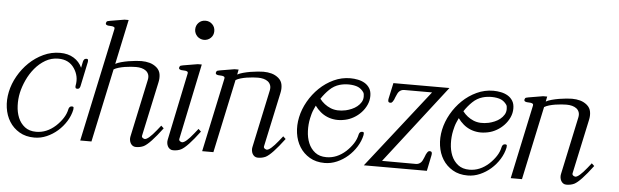

<svg xmlns="http://www.w3.org/2000/svg" viewBox="-50 -860 3322 1030"><g transform="rotate(5 1610.5 -345.0)"><path d="M382.3 -292Q381.3 -286.1 377.7 -280.5Q374 -274.9 365.7 -274.9Q357.9 -274.9 356.2 -280Q354.5 -285.2 355.5 -290.5Q360.8 -316.9 356 -340.1Q351.1 -363.3 337.4 -383.8Q308.6 -427.2 251 -427.2Q213.4 -427.2 181.6 -408.7Q149.9 -390.1 125.5 -360.8Q101.1 -331.5 84.7 -295.9Q68.4 -260.3 61 -226.6Q53.7 -192.9 55.2 -157.2Q56.6 -121.6 68.6 -92.5Q80.6 -63.5 104.5 -44.7Q128.4 -25.9 166 -25.9Q222.7 -25.9 270.5 -69.3Q292.5 -89.8 307.6 -113Q322.8 -136.2 328.1 -162.6Q329.1 -168 333.3 -173.1Q337.4 -178.2 345.2 -178.2Q354.5 -178.2 355 -172.6Q355.5 -167 354.5 -161.6Q347.7 -128.9 328.9 -98.6Q310.1 -68.4 283.7 -45.2Q257.3 -22 225.3 -8.1Q193.4 5.9 159.2 5.9Q112.3 5.9 78.4 -14.2Q44.4 -34.2 24.2 -66.7Q3.9 -99.1 -2 -140.9Q-7.8 -182.6 1.5 -226.6Q10.7 -270.5 34.4 -312.3Q58.1 -354 92 -386.7Q126 -419.4 168.5 -439.2Q210.9 -459 257.8 -459Q300.8 -459 331.3 -440.2Q361.8 -421.4 376.5 -389.2L383.3 -422.4Q384.3 -428.2 388.4 -433.8Q392.6 -439.5 400.9 -439.5Q409.2 -439.5 409.9 -433.8Q410.6 -428.2 409.7 -422.4Z M846.2 -104Q780.8 -16.6 748 0Q729.5 8.8 706.1 8.8Q695.8 8.8 688.5 3.7Q681.2 -1.5 677 -9.3Q672.9 -17.1 671.6 -26.6Q670.4 -36.1 672.4 -44.9L738.8 -356Q742.2 -372.6 737.8 -384.5Q733.4 -396.5 723.6 -404.1Q713.9 -411.6 700 -415.3Q686 -418.9 669.9 -418.9Q658.7 -418.9 642.6 -417.7Q626.5 -416.5 609.4 -413.8Q592.3 -411.1 576.7 -406.5Q561 -401.9 550.8 -395.5L466.3 0H405.8L536.6 -611.8Q538.1 -618.7 533.9 -621.6Q529.8 -624.5 523.4 -625.5Q517.1 -626.5 509.8 -626.5Q502.4 -626.5 497.6 -627.9Q493.7 -628.9 490.5 -631.3Q487.3 -633.8 488.3 -640.1Q490.2 -648.4 495.8 -650.4Q501.5 -652.3 508.3 -653.3L586.4 -666.5H608.4L557.1 -425.8Q568.8 -432.6 587.9 -437.7Q606.9 -442.9 627.2 -446.3Q647.5 -449.7 666.3 -451.4Q685.1 -453.1 696.3 -453.1Q719.7 -453.1 740.2 -447.5Q760.7 -441.9 777.8 -427.7Q794.9 -413.1 798.6 -391.8Q802.2 -370.6 796.9 -347.2L733.9 -54.2Q732.9 -48.8 736.3 -44.9Q739.7 -41 746.1 -39.1Q750 -38.1 750 -38.1Q768.6 -38.1 811 -90.8L832 -117.2Z M1046.9 -104Q981.4 -16.1 948.7 0Q931.2 8.8 906.7 8.8Q896.5 8.8 889.2 3.7Q881.8 -1.5 877.7 -9.3Q873.5 -17.1 872.3 -26.6Q871.1 -36.1 873 -44.9L948.7 -408.2Q950.2 -415 946.3 -418Q942.4 -420.9 935.8 -421.9Q929.2 -422.9 921.9 -422.9Q914.6 -422.9 909.7 -424.3Q905.8 -425.3 902.6 -427.7Q899.4 -430.2 900.4 -436.5Q902.3 -444.8 908.2 -446.8Q914.1 -448.7 920.4 -449.7L998.5 -462.9H1020L934.6 -54.2Q933.6 -48.8 937 -44.9Q940.4 -41 946.8 -39.1Q950.7 -38.1 950.7 -38.1Q969.7 -38.1 1011.7 -90.8L1032.7 -117.2ZM1071.3 -647Q1071.3 -625 1056.4 -610.4Q1041.5 -595.7 1019.5 -595.7Q1009.3 -595.7 999.8 -599.9Q990.2 -604 983.4 -610.8Q976.6 -617.7 972.4 -627.2Q968.3 -636.7 968.3 -647Q968.3 -668.9 982.9 -683.8Q997.6 -698.7 1019.5 -698.7Q1041.5 -698.7 1056.4 -683.8Q1071.3 -668.9 1071.3 -647Z M1502.9 -104Q1437.5 -16.6 1404.8 0Q1386.2 8.8 1362.8 8.8Q1352.5 8.8 1345.2 3.7Q1337.9 -1.5 1333.7 -9.3Q1329.6 -17.1 1328.4 -26.6Q1327.1 -36.1 1329.1 -44.9L1395.5 -356Q1398.9 -372.6 1394.5 -384.5Q1390.1 -396.5 1380.4 -404.1Q1370.6 -411.6 1356.7 -415.3Q1342.8 -418.9 1326.7 -418.9Q1315.4 -418.9 1299.3 -417.7Q1283.2 -416.5 1266.1 -413.8Q1249 -411.1 1233.4 -406.5Q1217.8 -401.9 1207.5 -395.5L1123 0H1062.5L1147.5 -398.4Q1148.9 -405.3 1144.8 -408.2Q1140.6 -411.1 1134.3 -412.1Q1127.9 -413.1 1120.6 -413.1Q1113.3 -413.1 1108.4 -414.6Q1104.5 -415.5 1101.3 -418Q1098.1 -420.4 1099.1 -426.8Q1101.1 -435.1 1106.7 -437Q1112.3 -439 1119.1 -439.9L1197.3 -453.1H1219.2L1213.9 -425.8Q1225.6 -432.6 1244.6 -437.7Q1263.7 -442.9 1283.9 -446.3Q1304.2 -449.7 1323 -451.4Q1341.8 -453.1 1353 -453.1Q1376.5 -453.1 1397 -447.5Q1417.5 -441.9 1434.6 -427.7Q1451.7 -413.1 1455.3 -391.8Q1459 -370.6 1453.6 -347.2L1390.6 -54.2Q1389.6 -48.8 1393.1 -44.9Q1396.5 -41 1402.8 -39.1Q1406.7 -38.1 1406.7 -38.1Q1425.3 -38.1 1467.8 -90.8L1488.8 -117.2Z M1935.5 -373.5Q1935.5 -348.1 1925 -325.2Q1914.6 -302.2 1897.2 -283.7Q1879.9 -265.1 1857.4 -252.2Q1835 -239.3 1811 -234.4Q1783.2 -228.5 1759.3 -230.7Q1735.4 -232.9 1715.1 -241.5Q1694.8 -250 1678.2 -264.2Q1661.6 -278.3 1648.4 -296.4L1638.7 -274.9Q1633.3 -262.7 1629.9 -250.5Q1626.5 -238.3 1624 -226.6Q1616.7 -192.9 1618.2 -157.2Q1619.6 -121.6 1631.6 -92.5Q1643.6 -63.5 1667.5 -44.7Q1691.4 -25.9 1729 -25.9Q1785.6 -25.9 1833.5 -69.3Q1855.5 -89.8 1870.6 -113Q1885.7 -136.2 1891.1 -162.6Q1892.1 -168 1896.2 -173.1Q1900.4 -178.2 1908.2 -178.2Q1917.5 -178.2 1918 -172.6Q1918.5 -167 1917.5 -161.6Q1910.6 -128.9 1891.8 -98.6Q1873 -68.4 1846.7 -45.2Q1820.3 -22 1788.3 -8.1Q1756.3 5.9 1722.2 5.9Q1675.3 5.9 1641.4 -14.2Q1607.4 -34.2 1587.2 -66.7Q1566.9 -99.1 1561 -140.9Q1555.2 -182.6 1564.5 -226.6Q1573.7 -270.5 1597.4 -312.3Q1621.1 -354 1655 -386.7Q1689 -419.4 1731.4 -439.2Q1773.9 -459 1820.8 -459Q1841.3 -459 1861.8 -454.8Q1882.3 -450.7 1898.7 -440.9Q1915 -431.2 1925.3 -414.8Q1935.5 -398.4 1935.5 -373.5ZM1900.4 -367.2Q1900.4 -374 1899.4 -380.4Q1898.4 -386.7 1895 -391.1Q1883.3 -407.7 1865.7 -416Q1855.5 -420.4 1842.8 -422.6Q1830.1 -424.8 1816.9 -425Q1803.7 -425.3 1790.8 -423.6Q1777.8 -421.9 1766.1 -418.5Q1735.8 -409.7 1712.2 -386.7Q1688.5 -363.8 1669.9 -335.4Q1693.4 -304.7 1728.5 -290Q1763.7 -275.4 1811 -285.6Q1826.2 -289.1 1842.3 -295.9Q1858.4 -302.7 1871.1 -313Q1883.8 -323.2 1892.1 -336.7Q1900.4 -350.1 1900.4 -367.2Z M2354.5 -453.1 2028.3 -32.2 2209 -31.7Q2219.2 -31.7 2226.1 -34.9Q2232.9 -38.1 2237.8 -43.2Q2242.7 -48.3 2245.8 -54.9Q2249 -61.5 2252 -68.4Q2256.8 -79.1 2260.3 -88.9Q2259.3 -86.9 2259.3 -84.5Q2259.3 -82 2257.3 -82L2260.3 -88.9Q2262.7 -93.8 2267.1 -100.1Q2271.5 -106.4 2278.3 -106.4Q2288.1 -106.4 2290 -100.1Q2292 -93.8 2290 -85.4L2272.5 0H1933.1L2263.7 -421.4H2115.2Q2105 -421.4 2098.1 -418.2Q2091.3 -415 2086.4 -409.9Q2081.5 -404.8 2078.4 -398.2Q2075.2 -391.6 2072.3 -384.8Q2069.8 -379.4 2067.9 -374.5Q2065.9 -369.6 2064 -364.3Q2064.9 -366.2 2064.9 -368.7Q2064.9 -371.1 2066.9 -371.1L2064 -364.3Q2061.5 -359.4 2057.1 -353Q2052.7 -346.7 2045.9 -346.7Q2036.1 -346.7 2034.2 -353Q2032.2 -359.4 2034.2 -367.7L2052.7 -453.1Z M2705.6 -373.5Q2705.6 -348.1 2695.1 -325.2Q2684.6 -302.2 2667.2 -283.7Q2649.9 -265.1 2627.4 -252.2Q2605 -239.3 2581.1 -234.4Q2553.2 -228.5 2529.3 -230.7Q2505.4 -232.9 2485.1 -241.5Q2464.8 -250 2448.2 -264.2Q2431.6 -278.3 2418.5 -296.4L2408.7 -274.9Q2403.3 -262.7 2399.9 -250.5Q2396.5 -238.3 2394 -226.6Q2386.7 -192.9 2388.2 -157.2Q2389.6 -121.6 2401.6 -92.5Q2413.6 -63.5 2437.5 -44.7Q2461.4 -25.9 2499 -25.9Q2555.7 -25.9 2603.5 -69.3Q2625.5 -89.8 2640.6 -113Q2655.8 -136.2 2661.1 -162.6Q2662.1 -168 2666.3 -173.1Q2670.4 -178.2 2678.2 -178.2Q2687.5 -178.2 2688 -172.6Q2688.5 -167 2687.5 -161.6Q2680.7 -128.9 2661.9 -98.6Q2643.1 -68.4 2616.7 -45.2Q2590.3 -22 2558.3 -8.1Q2526.4 5.9 2492.2 5.9Q2445.3 5.9 2411.4 -14.2Q2377.4 -34.2 2357.2 -66.7Q2336.9 -99.1 2331.1 -140.9Q2325.2 -182.6 2334.5 -226.6Q2343.8 -270.5 2367.4 -312.3Q2391.1 -354 2425 -386.7Q2459 -419.4 2501.5 -439.2Q2543.9 -459 2590.8 -459Q2611.3 -459 2631.8 -454.8Q2652.3 -450.7 2668.7 -440.9Q2685.1 -431.2 2695.3 -414.8Q2705.6 -398.4 2705.6 -373.5ZM2670.4 -367.2Q2670.4 -374 2669.4 -380.4Q2668.5 -386.7 2665 -391.1Q2653.3 -407.7 2635.7 -416Q2625.5 -420.4 2612.8 -422.6Q2600.1 -424.8 2586.9 -425Q2573.7 -425.3 2560.8 -423.6Q2547.9 -421.9 2536.1 -418.5Q2505.9 -409.7 2482.2 -386.7Q2458.5 -363.8 2439.9 -335.4Q2463.4 -304.7 2498.5 -290Q2533.7 -275.4 2581.1 -285.6Q2596.2 -289.1 2612.3 -295.9Q2628.4 -302.7 2641.1 -313Q2653.8 -323.2 2662.1 -336.7Q2670.4 -350.1 2670.4 -367.2Z M3164.6 -104Q3099.1 -16.6 3066.4 0Q3047.9 8.8 3024.4 8.8Q3014.2 8.8 3006.8 3.7Q2999.5 -1.5 2995.4 -9.3Q2991.2 -17.1 2990 -26.6Q2988.8 -36.1 2990.7 -44.9L3057.1 -356Q3060.5 -372.6 3056.2 -384.5Q3051.8 -396.5 3042 -404.1Q3032.2 -411.6 3018.3 -415.3Q3004.4 -418.9 2988.3 -418.9Q2977.1 -418.9 2960.9 -417.7Q2944.8 -416.5 2927.7 -413.8Q2910.6 -411.1 2895 -406.5Q2879.4 -401.9 2869.1 -395.5L2784.7 0H2724.1L2809.1 -398.4Q2810.5 -405.3 2806.4 -408.2Q2802.2 -411.1 2795.9 -412.1Q2789.6 -413.1 2782.2 -413.1Q2774.9 -413.1 2770 -414.6Q2766.1 -415.5 2762.9 -418Q2759.8 -420.4 2760.7 -426.8Q2762.7 -435.1 2768.3 -437Q2773.9 -439 2780.8 -439.9L2858.9 -453.1H2880.9L2875.5 -425.8Q2887.2 -432.6 2906.2 -437.7Q2925.3 -442.9 2945.6 -446.3Q2965.8 -449.7 2984.6 -451.4Q3003.4 -453.1 3014.6 -453.1Q3038.1 -453.1 3058.6 -447.5Q3079.1 -441.9 3096.2 -427.7Q3113.3 -413.1 3116.9 -391.8Q3120.6 -370.6 3115.2 -347.2L3052.2 -54.2Q3051.3 -48.8 3054.7 -44.9Q3058.1 -41 3064.5 -39.1Q3068.4 -38.1 3068.4 -38.1Q3086.9 -38.1 3129.4 -90.8L3150.4 -117.2Z"/></g></svg>

Font: Atsinvsda
Style: Italic
Weight: 400
Italic angle: -12°
Designer: Al Webster
Foundry: Al Webster and Michael Everson
Version: Version 2.000